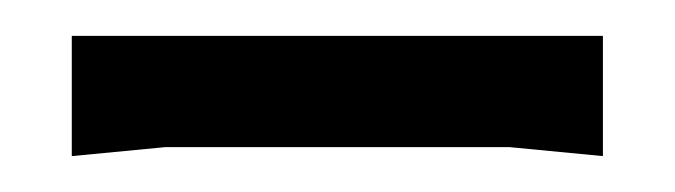

<svg xmlns="http://www.w3.org/2000/svg" viewBox="-20 -669 376 107"><path d="M20 -649H316V-582L264 -587H72L20 -582Z"/></svg>

Font: AR One Sans
Style: Regular
Weight: 400
Designer: Niteesh Yadav
Foundry: Niteesh Yadav
Version: Version 1.001;gftools[0.9.33]